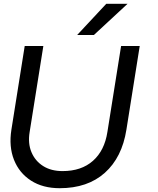

<svg xmlns="http://www.w3.org/2000/svg" viewBox="-20 -972 829 1010"><path d="M294 18Q205 18 143 -22Q81 -62 53.5 -131.5Q26 -201 40 -290L110 -730H208L136 -278Q126 -218 145.5 -171.5Q165 -125 207 -98.5Q249 -72 309 -72Q408 -72 469 -126Q530 -180 545 -278L617 -730H715L645 -290Q622 -144 531.5 -63Q441 18 294 18ZM474 -788H386L539 -952H651Z"/></svg>

Font: Sora Variable Italic
Style: Regular
Weight: 400
Designer: Jonathan Barnbrook, Julián Moncada
Foundry: Barnbrook Fonts
Version: Version 2.000